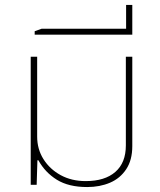

<svg xmlns="http://www.w3.org/2000/svg" viewBox="-20 -746 646 775"><path d="M332 9Q257 9 209.5 -20.5Q162 -50 135 -99H131L128 0H104V-517H130V-195Q130 -144 155.5 -103.5Q181 -63 225 -39Q269 -15 326 -15Q403 -15 445.5 -52Q488 -89 488 -159V-517H514V-156Q514 -100 489.5 -63Q465 -26 424 -8.5Q383 9 332 9Z M120 -606V-620L148 -630H489V-726H514V-606Z"/></svg>

Font: Noto Sans Thai UI Thin
Style: Regular
Weight: 100
Designer: Monotype Design Team
Foundry: Monotype Imaging Inc.
Version: Version 2.000